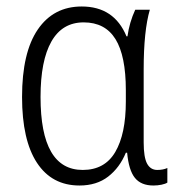

<svg xmlns="http://www.w3.org/2000/svg" viewBox="-20 -562 545 592"><path d="M48 -263Q48 -400 96.5 -471Q145 -542 232 -542Q332 -542 370 -450H373Q379 -493 397 -532H442Q423 -467 423 -348V-123Q423 -77 433.5 -57.5Q444 -38 465 -38Q483 -38 496 -44V1Q490 5 478 7.5Q466 10 453 10Q415 10 396 -13.5Q377 -37 372 -91H368Q349 -45 313.5 -17.5Q278 10 225 10Q140 10 94 -60Q48 -130 48 -263ZM368 -249V-284Q368 -390 336 -441.5Q304 -493 238 -493Q172 -493 138.5 -434Q105 -375 105 -263Q105 -38 235 -38Q303 -38 335.5 -93.5Q368 -149 368 -249Z"/></svg>

Font: Noto Sans Display Light Narrow
Style: Regular
Weight: 300
Width: 4
Designer: Monotype Design team
Foundry: Monotype Imaging Inc.
Version: Version 1.000